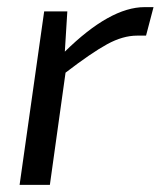

<svg xmlns="http://www.w3.org/2000/svg" viewBox="-20 -519 451 539"><path d="M411 -499 390 -419H365Q325 -419 281 -395Q237 -371 164 -315L120 0H35L104 -487H169L162 -374Q289 -499 386 -499Z"/></svg>

Font: Exo 2.0
Style: Italic
Weight: 400
Italic angle: -8°
Designer: Natanael Gama
Version: Version 1.001;PS 001.001;hotconv 1.0.70;makeotf.lib2.5.58329